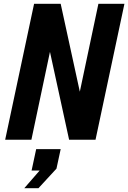

<svg xmlns="http://www.w3.org/2000/svg" viewBox="-20 -730 670 1003"><path d="M7 0 158 -710H297L397 -251L494 -710H630L479 0H341L241 -459L144 0ZM107 253 187 161H145L169 49H297L275 151L181 253Z"/></svg>

Font: Geist Mono
Style: Bold Italic
Weight: 700
Italic angle: -12°
Monospace: yes
Designer: Basement.studio, Andrés Briganti, Mateo Zaragoza
Foundry: Basement.studio, Vercel, Andrés Briganti, Guido Ferreyra, Mateo Zaragoza
Version: Version 1.500; ttfautohint (v1.8.4.7-5d5b)